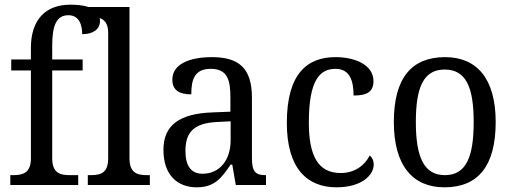

<svg xmlns="http://www.w3.org/2000/svg" viewBox="-20 -790 2188 820"><path d="M24 0H314V-42H278C237 -42 203 -51 203 -114V-489H333V-536H203V-595C203 -679 220 -725 272 -725C318 -725 331 -684 331 -644C378 -644 407 -665 407 -700C407 -741 374 -770 280 -770C174 -770 112 -705 112 -586V-536H28V-489H112V-114C112 -51 77 -42 37 -42H24Z M355 0H620V-42H608C566 -42 533 -51 533 -114V-760H355V-718H367C406 -718 442 -709 442 -650V-114C442 -51 410 -42 367 -42H355Z M820 10C897 10 926 -30 965 -87H972L987 0H1116V-42H1113C1071 -42 1056 -58 1056 -114V-373C1056 -500 999 -546 885 -546C789 -546 716 -516 716 -450C716 -406 744 -387 797 -387C797 -451 811 -496 880 -496C953 -496 964 -446 964 -373V-313L888 -310C747 -305 678 -256 678 -150C678 -41 739 10 820 10ZM845 -48C795 -48 772 -83 772 -145C772 -223 805 -264 907 -269L965 -272V-191C965 -106 918 -48 845 -48Z M1417 10C1526 10 1576 -43 1576 -87C1576 -105 1569 -118 1559 -126C1538 -84 1495 -51 1435 -51C1339 -51 1299 -124 1299 -266C1299 -445 1344 -496 1413 -496C1474 -496 1490 -445 1490 -382C1548 -382 1575 -398 1575 -444C1575 -512 1498 -546 1413 -546C1295 -546 1205 -479 1205 -265C1205 -69 1293 10 1417 10Z M1878 10C2022 10 2097 -81 2097 -269C2097 -456 2015 -546 1881 -546C1737 -546 1662 -456 1662 -269C1662 -81 1744 10 1878 10ZM1880 -42C1790 -42 1756 -120 1756 -269C1756 -418 1789 -493 1879 -493C1970 -493 2003 -418 2003 -269C2003 -120 1971 -42 1880 -42Z"/></svg>

Font: Noto Serif Thai SemiCondensed
Style: Regular
Weight: 400
Width: 4
Designer: Monotype Design Team
Foundry: Monotype Imaging Inc.
Version: Version 2.002